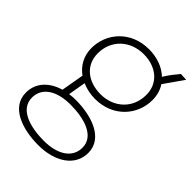

<svg xmlns="http://www.w3.org/2000/svg" viewBox="-227 -653 957 957"><g transform="rotate(45 252.0 -174.0)"><path d="M258 -160C386 -160 465 -255 465 -358C465 -392 456 -422 440 -446L512 -549L473 -551C453 -527 433 -502 416 -474C381 -508 329 -526 274 -526C144 -526 66 -430 66 -327C66 -271 92 -227 132 -198L111 -78C39 -57 -8 -8 -8 61C-8 166 112 203 221 203C339 203 425 146 425 54C425 -51 304 -89 195 -89C179 -89 164 -88 150 -86L166 -179C194 -167 225 -160 258 -160ZM226 168C132 168 31 142 31 57C31 -14 96 -54 191 -54C285 -54 386 -28 386 56C386 128 320 168 226 168ZM261 -196C174 -196 107 -245 107 -331C107 -425 178 -490 272 -490C358 -490 425 -440 425 -355C425 -261 355 -196 261 -196Z"/></g></svg>

Font: Fixel Text 20240404 ExtraLight
Style: Italic
Weight: 200
Width: 4
Italic angle: -10°
Designer: AlfaBravo + MacPaw
Foundry: Kyrylo Tkachov, Marchela Mozhyna, Serhii Makarenko, Maria Weinstein, Zakhar Kryvoshyya
Version: Version 1.211;Glyphs 3.2 (3225)